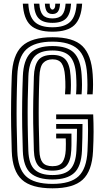

<svg xmlns="http://www.w3.org/2000/svg" viewBox="-20 -1012 563 1042"><path d="M264.8 10Q150.2 10 98.9 -36.8Q47.5 -83.5 43.8 -191Q41.5 -259.5 40.5 -326.4Q39.5 -393.2 40.4 -461.1Q41.2 -529 43.8 -600Q48 -712.8 99.4 -761.4Q150.8 -810 264.8 -810Q378.2 -810 427.1 -762Q476 -714 483 -608.8Q485 -579.5 485 -554.4Q485 -529.2 482.8 -500H452.8Q454.8 -523.8 454.6 -551.8Q454.5 -579.8 452.8 -607.8Q447 -705.8 401.9 -745.9Q356.8 -786 264.8 -786Q168.5 -786 122.9 -743.9Q77.2 -701.8 73.8 -600Q71.2 -527 70.4 -461.9Q69.5 -396.8 70.5 -331.5Q71.5 -266.2 73.8 -192Q76.8 -97.5 120.6 -55.8Q164.5 -14 264.8 -14Q362.5 -14 406.4 -55.5Q450.2 -97 454.8 -192Q456.2 -223.2 457 -251.4Q457.8 -279.5 457.8 -307.2Q457.8 -335 456.8 -365H284.8V-391H485.8Q488 -343 487.9 -296.6Q487.8 -250.2 484.8 -191Q479.5 -83.5 428.6 -36.8Q377.8 10 264.8 10ZM264.8 -38Q184.8 -38 145.8 -72.8Q106.8 -107.5 103.8 -193.2Q101.5 -256.8 100.5 -323.6Q99.5 -390.5 100.4 -459.8Q101.2 -529 104 -599Q107.5 -685.2 144.5 -723.6Q181.5 -762 264.8 -762Q344.5 -762 381 -726Q417.5 -690 423 -605.8Q425 -575.8 425 -552.1Q425 -528.5 422.8 -500H392.8Q394.8 -524.5 394.9 -548.8Q395 -573 393 -603.8Q388.2 -676.2 358.6 -707.1Q329 -738 264.8 -738Q196.8 -738 166.8 -704.6Q136.8 -671.2 134 -598Q131.5 -533.5 130.5 -468.4Q129.5 -403.2 130.4 -335.4Q131.2 -267.5 133.8 -194Q136.5 -121.5 167.9 -91.8Q199.2 -62 264.8 -62Q332.2 -62 361.8 -93.5Q391.2 -125 394.8 -195Q396.2 -223.5 397 -254Q397.8 -284.5 397.8 -313H284.8V-339H427.8Q427.8 -305.5 427 -265.4Q426.2 -225.2 424.8 -194Q420.8 -107.5 381.9 -72.8Q343 -38 264.8 -38ZM264.8 -86Q211.2 -86 188.5 -112Q165.8 -138 163.8 -195Q161 -278 160.2 -342.4Q159.5 -406.8 160.5 -466.8Q161.5 -526.8 163.8 -596Q165.8 -655.5 187.4 -684.8Q209 -714 264.8 -714Q314 -714 336.5 -687.8Q359 -661.5 363 -601.2Q365 -573.8 365 -550.4Q365 -527 362.8 -500H332.8Q334.5 -522.2 334.9 -538.1Q335.2 -554 334.6 -568.4Q334 -582.8 332.8 -600.2Q329.5 -645.8 314.6 -667.9Q299.8 -690 264.8 -690Q232.5 -690 214.1 -670Q195.8 -650 193.8 -594.8Q191.2 -526.8 190.4 -463.5Q189.5 -400.2 190.5 -334.9Q191.5 -269.5 193.8 -195Q195 -150.8 211 -130.4Q227 -110 264.8 -110Q304.5 -110 319.5 -132.6Q334.5 -155.2 336.8 -198Q337.8 -212.8 337.5 -232Q337.2 -251.2 336.8 -261H284.8V-287H367.8Q368.2 -240.5 367.8 -223.4Q367.2 -206.2 366.8 -197Q364 -139.5 341.1 -112.8Q318.2 -86 264.8 -86ZM264.8 -840Q182.8 -840 145.4 -875.4Q108 -910.8 103.8 -992H133.8Q137.2 -923.5 167.8 -893.8Q198.2 -864 264.8 -864Q330.8 -864 361.2 -893.8Q391.8 -923.5 395.8 -992H425.8Q420.8 -910.8 383.4 -875.4Q346 -840 264.8 -840ZM264.8 -888Q213.5 -888 190.1 -912.1Q166.8 -936.2 163.8 -992H193.5Q196 -949.2 212.5 -930.6Q229 -912 264.8 -912Q300.2 -912 316.8 -930.6Q333.2 -949.2 336 -992H365.8Q362.5 -936.2 339 -912.1Q315.5 -888 264.8 -888ZM264.8 -936Q244.2 -936 234.8 -949Q225.2 -962 223.5 -992H249.5Q249.2 -975 253.9 -967.5Q258.5 -960 264.8 -960Q271.2 -960 275.9 -967.5Q280.5 -975 280 -992H306Q304 -962 294.4 -949Q284.8 -936 264.8 -936Z"/></svg>

Font: Big Shoulders Inline Text Thin Black
Style: Regular
Weight: 900
Version: Version 2.002